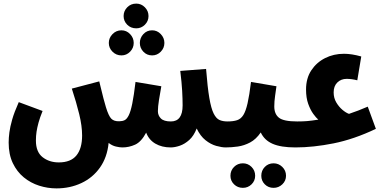

<svg xmlns="http://www.w3.org/2000/svg" viewBox="-20 -812 2135 1064"><path d="M735 -655Q705 -655 685 -675Q665 -695 665 -723Q665 -751 685 -771.5Q705 -792 735 -792Q763 -792 783 -771.5Q803 -751 803 -723Q803 -695 783 -675Q763 -655 735 -655ZM653 -505Q624 -505 603.5 -525.5Q583 -546 583 -574Q583 -602 603.5 -623Q624 -644 653 -644Q681 -644 701 -623Q721 -602 721 -574Q721 -546 701 -525.5Q681 -505 653 -505ZM823 -505Q794 -505 774.5 -525.5Q755 -546 755 -574Q755 -602 774.5 -623Q794 -644 823 -644Q851 -644 871 -623Q891 -602 891 -574Q891 -546 871 -525.5Q851 -505 823 -505Z M293 232Q244 232 197 217Q150 202 112 171Q74 140 51 92Q28 44 28 -22Q28 -48 32 -78.5Q36 -109 47.5 -149.5Q59 -190 84 -246L216 -197Q201 -160 193.5 -132.5Q186 -105 182.5 -82Q179 -59 179 -33Q179 30 216 59Q253 88 306 88Q372 88 403.5 49.5Q435 11 435 -61Q435 -114 419 -179.5Q403 -245 378 -321L530 -361Q544 -302 553 -268Q562 -234 567 -218Q582 -169 597 -154Q612 -139 641 -140Q658 -140 670.5 -146Q683 -152 693.5 -173Q704 -194 713 -238Q722 -282 731 -358L874 -334Q867 -296 861 -258Q855 -220 855 -196Q855 -172 871.5 -155.5Q888 -139 927 -139Q992 -139 992 -228Q992 -263 989.5 -308.5Q987 -354 979 -419L1122 -430Q1130 -328 1140 -269.5Q1150 -211 1164 -183Q1178 -155 1196.5 -147Q1215 -139 1241 -139Q1274 -139 1291 -118Q1308 -97 1308 -69Q1308 -35 1288 -15Q1268 5 1231 5Q1209 5 1178.5 -3.5Q1148 -12 1119 -35Q1090 -58 1070 -100Q1054 -59 1029 -36.5Q1004 -14 976.5 -4.5Q949 5 926 5Q877 5 841 -16Q805 -37 790 -77Q763 -26 729 -10.5Q695 5 658 5Q643 5 622 0Q601 -5 582 -20Q574 60 534 116.5Q494 173 431 202.5Q368 232 293 232Z M1496 229Q1467 229 1447.5 209.5Q1428 190 1428 162Q1428 133 1447.5 113Q1467 93 1496 93Q1524 93 1544.5 113Q1565 133 1565 162Q1565 190 1544.5 209.5Q1524 229 1496 229ZM1326 229Q1297 229 1277 209.5Q1257 190 1257 162Q1257 133 1277 113Q1297 93 1326 93Q1354 93 1374 113Q1394 133 1394 162Q1394 190 1374 209.5Q1354 229 1326 229Z M1230 5 1240 -139Q1273 -139 1294 -146Q1315 -153 1328.5 -174.5Q1342 -196 1352 -240Q1362 -284 1371 -358L1512 -334Q1509 -312 1504.5 -281Q1500 -250 1500 -222Q1500 -180 1526 -159.5Q1552 -139 1627 -139Q1661 -139 1678 -118Q1695 -97 1695 -69Q1695 -35 1674.5 -15Q1654 5 1617 5Q1537 5 1491 -15Q1445 -35 1425 -78Q1399 -40 1366 -22.5Q1333 -5 1298 0Q1263 5 1230 5Z M1617 5 1627 -139Q1659 -139 1682.5 -141Q1706 -143 1744 -149Q1732 -159 1716 -181Q1700 -203 1688 -236.5Q1676 -270 1676 -316Q1676 -378 1705 -422Q1734 -466 1781.5 -490Q1829 -514 1886 -514Q1929 -514 1982 -499L1960 -367Q1928 -375 1901 -375Q1870 -375 1849.5 -355Q1829 -335 1829 -300Q1829 -269 1843.5 -244.5Q1858 -220 1877.5 -203.5Q1897 -187 1914 -181Q1927 -186 1937.5 -189.5Q1948 -193 1965.5 -199.5Q1983 -206 2018 -221L2063 -98Q1941 -40 1828.5 -17.5Q1716 5 1617 5Z"/></svg>

Font: Noto Sans Arabic ExtCond ExtBd
Style: Regular
Weight: 800
Width: 2
Designer: Monotype Design Team, Nadine Chahine, Nizar Qandah and Khaled Hosny
Foundry: Monotype Imaging Inc.
Version: Version 2.012; ttfautohint (v1.8.4.7-5d5b)